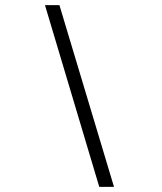

<svg xmlns="http://www.w3.org/2000/svg" viewBox="-20 -724 629 744"><path d="M210.3 -704H154.3L364.6 0H421.7Z"/></svg>

Font: GFS Goschen
Style: Italic
Weight: 400
Designer: George D. Matthiopoulos
Foundry: George D. Matthiopoulos
Version: Fontographer 4.7 9/28/09 FG4M≠0000002248